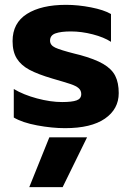

<svg xmlns="http://www.w3.org/2000/svg" viewBox="-20 -515 544 794"><path d="M37 -29V-147Q77 -123 133 -108Q189 -93 237 -93Q278 -93 297 -100Q316 -107 316 -126Q316 -141 305 -150.5Q294 -160 271.5 -167.5Q249 -175 197 -190Q136 -208 101.5 -226.5Q67 -245 49.5 -273Q32 -301 32 -345Q32 -420 91.5 -457.5Q151 -495 253 -495Q303 -495 356.5 -484.5Q410 -474 439 -457V-342Q410 -361 363.5 -373Q317 -385 273 -385Q232 -385 209.5 -377Q187 -369 187 -347Q187 -328 208.5 -318Q230 -308 289 -293L309 -288Q372 -271 407 -250.5Q442 -230 456.5 -201.5Q471 -173 471 -130Q471 -64 414 -24.5Q357 15 249 15Q195 15 133.5 3.5Q72 -8 37 -29ZM184 53H340L239 259H101Z"/></svg>

Font: Prompt SemiBold
Style: Regular
Weight: 600
Designer: Katatrad Team
Foundry: CadsonDemak
Version: Version 1.001